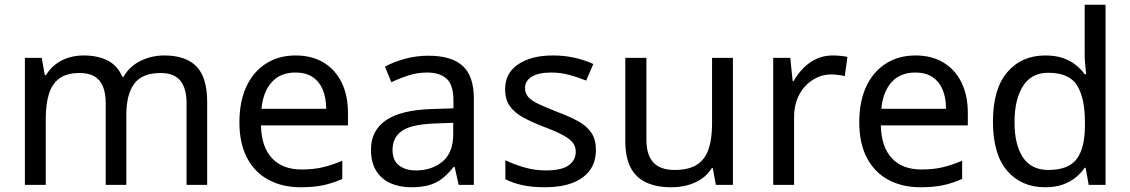

<svg xmlns="http://www.w3.org/2000/svg" viewBox="-20 -780 4769 810"><path d="M673 -546Q764 -546 809 -499.5Q854 -453 854 -349V0H767V-345Q767 -408 740.5 -440Q714 -472 658 -472Q580 -472 546.5 -427Q513 -382 513 -296V0H426V-345Q426 -387 414 -415.5Q402 -444 378 -458Q354 -472 316 -472Q262 -472 231 -449.5Q200 -427 186.5 -384Q173 -341 173 -278V0H85V-536H156L169 -463H174Q191 -491 215.5 -509.5Q240 -528 270 -537Q300 -546 332 -546Q394 -546 435.5 -524Q477 -502 496 -456H501Q528 -502 574.5 -524Q621 -546 673 -546Z M1227 -546Q1296 -546 1345.5 -516Q1395 -486 1421.5 -431.5Q1448 -377 1448 -304V-251H1081Q1083 -160 1127.5 -112.5Q1172 -65 1252 -65Q1303 -65 1342.5 -74.5Q1382 -84 1424 -102V-25Q1383 -7 1343 1.5Q1303 10 1248 10Q1172 10 1113.5 -21Q1055 -52 1022.5 -113.5Q990 -175 990 -264Q990 -352 1019.5 -415Q1049 -478 1102.5 -512Q1156 -546 1227 -546ZM1226 -474Q1163 -474 1126.5 -433.5Q1090 -393 1083 -321H1356Q1356 -367 1342 -401Q1328 -435 1299.5 -454.5Q1271 -474 1226 -474Z M1787 -545Q1885 -545 1932 -502Q1979 -459 1979 -365V0H1915L1898 -76H1894Q1871 -47 1846.5 -27.5Q1822 -8 1790.5 1Q1759 10 1714 10Q1666 10 1627.5 -7Q1589 -24 1567 -59.5Q1545 -95 1545 -149Q1545 -229 1608 -272.5Q1671 -316 1802 -320L1893 -323V-355Q1893 -422 1864 -448Q1835 -474 1782 -474Q1740 -474 1702 -461.5Q1664 -449 1631 -433L1604 -499Q1639 -518 1687 -531.5Q1735 -545 1787 -545ZM1813 -259Q1713 -255 1674.5 -227Q1636 -199 1636 -148Q1636 -103 1663.5 -82Q1691 -61 1734 -61Q1802 -61 1847 -98.5Q1892 -136 1892 -214V-262Z M2494 -148Q2494 -96 2468 -61Q2442 -26 2394 -8Q2346 10 2280 10Q2224 10 2183.5 1Q2143 -8 2112 -24V-104Q2144 -88 2189.5 -74.5Q2235 -61 2282 -61Q2349 -61 2379 -82.5Q2409 -104 2409 -140Q2409 -160 2398 -176Q2387 -192 2358.5 -208Q2330 -224 2277 -244Q2225 -264 2188 -284Q2151 -304 2131 -332Q2111 -360 2111 -404Q2111 -472 2166.5 -509Q2222 -546 2312 -546Q2361 -546 2403.5 -536.5Q2446 -527 2483 -510L2453 -440Q2419 -454 2382 -464Q2345 -474 2306 -474Q2252 -474 2223.5 -456.5Q2195 -439 2195 -409Q2195 -387 2208 -371.5Q2221 -356 2251.5 -341.5Q2282 -327 2333 -307Q2384 -288 2420 -268Q2456 -248 2475 -219.5Q2494 -191 2494 -148Z M3072 -536V0H3000L2987 -71H2983Q2966 -43 2939 -25Q2912 -7 2880 1.5Q2848 10 2813 10Q2749 10 2705.5 -10.5Q2662 -31 2640 -74Q2618 -117 2618 -185V-536H2707V-191Q2707 -127 2736 -95Q2765 -63 2826 -63Q2886 -63 2920.5 -85.5Q2955 -108 2969.5 -151.5Q2984 -195 2984 -257V-536Z M3492 -546Q3507 -546 3524.5 -544.5Q3542 -543 3555 -540L3544 -459Q3531 -462 3515.5 -464Q3500 -466 3486 -466Q3455 -466 3427 -453Q3399 -440 3377 -416.5Q3355 -393 3342.5 -360Q3330 -327 3330 -286V0H3242V-536H3314L3324 -438H3328Q3345 -468 3369 -492.5Q3393 -517 3424 -531.5Q3455 -546 3492 -546Z M3842 -546Q3911 -546 3960.5 -516Q4010 -486 4036.5 -431.5Q4063 -377 4063 -304V-251H3696Q3698 -160 3742.5 -112.5Q3787 -65 3867 -65Q3918 -65 3957.5 -74.5Q3997 -84 4039 -102V-25Q3998 -7 3958 1.5Q3918 10 3863 10Q3787 10 3728.5 -21Q3670 -52 3637.5 -113.5Q3605 -175 3605 -264Q3605 -352 3634.5 -415Q3664 -478 3717.5 -512Q3771 -546 3842 -546ZM3841 -474Q3778 -474 3741.5 -433.5Q3705 -393 3698 -321H3971Q3971 -367 3957 -401Q3943 -435 3914.5 -454.5Q3886 -474 3841 -474Z M4389 10Q4289 10 4229 -59.5Q4169 -129 4169 -267Q4169 -405 4229.5 -475.5Q4290 -546 4390 -546Q4432 -546 4463 -535.5Q4494 -525 4517 -507Q4540 -489 4556 -467H4562Q4561 -480 4558.5 -505.5Q4556 -531 4556 -546V-760H4644V0H4573L4560 -72H4556Q4540 -49 4517 -30.5Q4494 -12 4462.5 -1Q4431 10 4389 10ZM4403 -63Q4488 -63 4522.5 -109.5Q4557 -156 4557 -250V-266Q4557 -366 4524 -419.5Q4491 -473 4402 -473Q4331 -473 4295.5 -416.5Q4260 -360 4260 -265Q4260 -169 4295.5 -116Q4331 -63 4403 -63Z"/></svg>

Font: ukorean15
Style: Book
Weight: 400
Designer: Jelle Bosma - Monotype Design Team
Foundry: Monotype Imaging Inc.
Version: Version 2.003